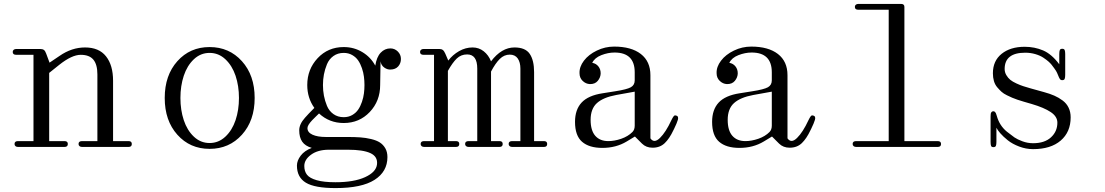

<svg xmlns="http://www.w3.org/2000/svg" viewBox="-20 -750 5638 980"><path d="M150.9 -29.8V-470.2H63Q44.9 -470.2 44.9 -484.9Q44.9 -491.7 49.8 -495.8Q54.7 -500 63 -500H185.1Q197.3 -500 204.1 -495.1Q210.9 -490.2 215.8 -476.1L232.9 -430.2L284.2 -464.8Q346.2 -507.8 414.1 -507.8Q485.4 -507.8 521.2 -462.4Q557.1 -417 557.1 -337.9V-29.8H636.2Q652.8 -29.8 652.8 -15.1Q652.8 0 636.2 0H398.9Q390.6 0 385.7 -4.2Q380.9 -8.3 380.9 -15.1Q380.9 -29.8 398.9 -29.8H477.1V-370.1Q477.1 -420.9 456.5 -445.6Q436 -470.2 392.1 -470.2Q346.7 -470.2 282.2 -418.9L231 -377.9V-29.8H309.1Q326.2 -29.8 326.2 -15.1Q326.2 0 309.1 0H71.8Q63.5 0 58.8 -4.2Q54.2 -8.3 54.2 -15.1Q54.2 -29.8 71.8 -29.8Z M1214.8 -62.3Q1149.9 9.8 1049.8 9.8Q949.7 9.8 885.3 -62.3Q820.8 -134.3 820.8 -250Q820.8 -365.7 885.3 -437.7Q949.7 -509.8 1049.8 -509.8Q1149.9 -509.8 1214.8 -437.7Q1279.8 -365.7 1279.8 -250Q1279.8 -134.3 1214.8 -62.3ZM918 -363.3Q900.9 -311.5 900.9 -250Q900.9 -188.5 918 -136.7Q935.1 -85 969.5 -52.5Q1003.9 -20 1049.8 -20Q1095.7 -20 1130.4 -52.5Q1165 -85 1182.4 -136.7Q1199.7 -188.5 1199.7 -250Q1199.7 -311.5 1182.4 -363.3Q1165 -415 1130.4 -447.5Q1095.7 -480 1049.8 -480Q1003.9 -480 969.5 -447.5Q935.1 -415 918 -363.3Z M1734.4 -122.1Q1661.1 -122.1 1608.4 -170.9Q1605 -167.5 1592 -155Q1579.1 -142.6 1573.2 -136.2Q1549.3 -110.8 1549.3 -96.2Q1549.3 -74.2 1575 -62.5Q1600.6 -50.8 1643.6 -50.8H1652.3H1754.4Q1791.5 -50.8 1819.1 -48.8Q1846.7 -46.9 1874.3 -40.3Q1901.9 -33.7 1918.9 -22.7Q1936 -11.7 1946.8 7.1Q1957.5 25.9 1957.5 51.8Q1957.5 126 1891.8 168Q1826.2 210 1692.4 210Q1586.4 210 1541 182.4Q1495.6 154.8 1495.6 95.2Q1495.6 69.8 1514.9 44.4Q1534.2 19 1571.3 4.9Q1537.6 -4.9 1522.5 -26.9Q1507.3 -48.8 1507.3 -85Q1507.3 -116.2 1536.6 -148.9Q1551.8 -166.5 1584.5 -199.2Q1548.3 -250 1548.3 -315.9Q1548.3 -396.5 1601.3 -453.1Q1654.3 -509.8 1734.4 -509.8Q1786.6 -509.8 1829.3 -484.1Q1872.1 -458.5 1895.5 -415Q1902.3 -459 1923.1 -481Q1943.8 -502.9 1972.7 -502.9Q1994.6 -502.9 2010.5 -487.1Q2026.4 -471.2 2026.4 -449.2Q2026.4 -426.8 2012.5 -411.1Q1998.5 -395.5 1973.6 -395Q1957 -394 1941.2 -405.3Q1925.3 -416.5 1922.4 -437Q1920.4 -357.9 1920.4 -315.9Q1920.4 -234.4 1867.2 -178.2Q1814 -122.1 1734.4 -122.1ZM1533.2 97.2Q1533.2 124.5 1547.1 142.1Q1561 159.7 1596.9 169.9Q1632.8 180.2 1692.4 180.2Q1786.6 180.2 1843.3 154.3Q1899.9 128.4 1904.3 88.9Q1908.7 49.3 1870.8 31.7Q1833 14.2 1756.3 14.2H1657.2Q1601.6 14.6 1567.4 39.8Q1533.2 64.9 1533.2 97.2ZM1734.4 -151.9Q1758.8 -151.9 1777.8 -162.8Q1796.9 -173.8 1808.3 -190.7Q1819.8 -207.5 1827.4 -230Q1835 -252.4 1837.6 -273.4Q1840.3 -294.4 1840.3 -315.9Q1840.3 -337.4 1837.6 -358.4Q1835 -379.4 1827.4 -401.9Q1819.8 -424.3 1808.3 -441.2Q1796.9 -458 1777.8 -469Q1758.8 -480 1734.4 -480Q1704.1 -480 1681.9 -464.1Q1659.7 -448.2 1648.9 -422.1Q1638.2 -396 1633.3 -369.9Q1628.4 -343.8 1628.4 -315.9Q1628.4 -288.1 1633.3 -262Q1638.2 -235.8 1648.9 -209.7Q1659.7 -183.6 1681.9 -167.7Q1704.1 -151.9 1734.4 -151.9Z M2124 -484.9Q2124 -491.7 2128.9 -495.8Q2133.8 -500 2142.1 -500H2222.2Q2233.4 -500 2240.2 -494.9Q2247.1 -489.7 2252.9 -476.1L2268.1 -440.9Q2290.5 -470.2 2323.2 -489Q2356 -507.8 2392.1 -507.8Q2424.3 -507.8 2449 -488.3Q2473.6 -468.8 2486.3 -437Q2540 -507.8 2606 -507.8Q2661.6 -507.8 2683.8 -475.1Q2706.1 -442.4 2706.1 -381.8V-29.8H2756.3Q2772.9 -29.8 2772.9 -15.1Q2772.9 0 2756.3 0H2594.2Q2585.9 0 2581.1 -4.2Q2576.2 -8.3 2576.2 -15.1Q2576.2 -29.8 2594.2 -29.8H2636.2V-399.9Q2636.2 -432.1 2622.6 -451.7Q2608.9 -471.2 2582 -471.2Q2553.2 -471.2 2531 -449.2Q2508.8 -427.2 2486.3 -384.8V-29.8H2529.3Q2545.9 -29.8 2545.9 -15.1Q2545.9 0 2529.3 0H2372.1Q2363.8 0 2358.9 -4.2Q2354 -8.3 2354 -15.1Q2354 -29.8 2372.1 -29.8H2416V-399.9Q2416 -472.2 2364.3 -472.2Q2333 -472.2 2311.3 -451.2Q2289.6 -430.2 2266.1 -388.2V-29.8H2307.1Q2324.2 -29.8 2324.2 -15.1Q2324.2 0 2307.1 0H2145Q2136.7 0 2131.8 -4.2Q2127 -8.3 2127 -15.1Q2127 -29.8 2145 -29.8H2195.3V-470.2H2142.1Q2124 -470.2 2124 -484.9Z M3114.7 -512.2Q3202.1 -512.2 3251 -474.4Q3299.8 -436.5 3299.8 -366.2V-43.9Q3318.8 -16.6 3348.6 -45.9Q3378.4 -75.2 3406.7 -136.2Q3413.1 -149.4 3417.5 -155.3Q3421.9 -161.1 3425 -161.1Q3428.2 -161.1 3431.6 -160.2Q3438.5 -158.2 3440.4 -152.6Q3442.4 -147 3439.9 -138.4Q3437.5 -129.9 3432.6 -118.4Q3427.7 -106.9 3420.9 -92.8Q3418.5 -87.4 3417 -85Q3397 -42.5 3372.8 -19.3Q3348.6 3.9 3311 3.9Q3277.8 3.9 3256.8 -17.1L3220.7 -53.2L3178.7 -27.8Q3124.5 4.9 3054.7 4.9Q2986.8 4.9 2950.9 -26.4Q2915 -57.6 2915 -127.9Q2915 -190.4 2948.7 -226.6Q2982.4 -262.7 3055.7 -273.9L3120.6 -284.2Q3180.2 -293.5 3200 -304.7Q3219.7 -315.9 3219.7 -339.8V-380.9Q3219.7 -481.9 3116.7 -481.9Q3083.5 -481.9 3049.3 -468.5Q3015.1 -455.1 3002.9 -429.2Q3022 -426.3 3034.2 -411.1Q3046.4 -396 3045.9 -374Q3044.9 -354 3031 -337.2Q3017.1 -320.3 2990.7 -320.8Q2969.7 -321.8 2953.9 -337.2Q2938 -352.5 2938 -376Q2936.5 -408.7 2960.4 -440.2Q2984.4 -471.7 3026.4 -491.9Q3068.4 -512.2 3114.7 -512.2ZM2994.6 -138.2Q2994.6 -84 3018.3 -56.9Q3042 -29.8 3085 -29.8Q3116.2 -29.8 3150.9 -41.7Q3185.5 -53.7 3208 -76.2Q3219.7 -87.9 3219.7 -108.9V-282.2L3125 -265.1Q3059.1 -252.9 3026.9 -223.9Q2994.6 -194.8 2994.6 -138.2Z M3814.5 -512.2Q3901.9 -512.2 3950.7 -474.4Q3999.5 -436.5 3999.5 -366.2V-43.9Q4018.6 -16.6 4048.3 -45.9Q4078.1 -75.2 4106.4 -136.2Q4112.8 -149.4 4117.2 -155.3Q4121.6 -161.1 4124.8 -161.1Q4127.9 -161.1 4131.3 -160.2Q4138.2 -158.2 4140.1 -152.6Q4142.1 -147 4139.6 -138.4Q4137.2 -129.9 4132.3 -118.4Q4127.4 -106.9 4120.6 -92.8Q4118.2 -87.4 4116.7 -85Q4096.7 -42.5 4072.5 -19.3Q4048.3 3.9 4010.7 3.9Q3977.5 3.9 3956.5 -17.1L3920.4 -53.2L3878.4 -27.8Q3824.2 4.9 3754.4 4.9Q3686.5 4.9 3650.6 -26.4Q3614.7 -57.6 3614.7 -127.9Q3614.7 -190.4 3648.4 -226.6Q3682.1 -262.7 3755.4 -273.9L3820.3 -284.2Q3879.9 -293.5 3899.7 -304.7Q3919.4 -315.9 3919.4 -339.8V-380.9Q3919.4 -481.9 3816.4 -481.9Q3783.2 -481.9 3749 -468.5Q3714.8 -455.1 3702.6 -429.2Q3721.7 -426.3 3733.9 -411.1Q3746.1 -396 3745.6 -374Q3744.6 -354 3730.7 -337.2Q3716.8 -320.3 3690.4 -320.8Q3669.4 -321.8 3653.6 -337.2Q3637.7 -352.5 3637.7 -376Q3636.2 -408.7 3660.2 -440.2Q3684.1 -471.7 3726.1 -491.9Q3768.1 -512.2 3814.5 -512.2ZM3694.3 -138.2Q3694.3 -84 3718 -56.9Q3741.7 -29.8 3784.7 -29.8Q3815.9 -29.8 3850.6 -41.7Q3885.3 -53.7 3907.7 -76.2Q3919.4 -87.9 3919.4 -108.9V-282.2L3824.7 -265.1Q3758.8 -252.9 3726.6 -223.9Q3694.3 -194.8 3694.3 -138.2Z M4579.1 -730Q4596.2 -730 4596.2 -714.8V-29.8H4766.1Q4783.2 -29.8 4783.2 -15.1Q4783.2 0 4766.1 0H4350.1Q4341.8 0 4336.9 -4.2Q4332 -8.3 4332 -15.1Q4332 -29.8 4350.1 -29.8H4516.1V-700.2H4361.3Q4343.3 -700.2 4343.3 -714.8Q4343.3 -721.7 4348.1 -725.8Q4353 -730 4361.3 -730Z M5252.9 -19Q5312 -19 5344.5 -49.1Q5377 -79.1 5377 -124Q5377 -155.3 5343 -178Q5309.1 -200.7 5246.1 -219.2Q5201.2 -231.9 5172.9 -241.2Q5156.2 -247.1 5146.5 -251.2Q5136.7 -255.4 5119.6 -263.7Q5102.5 -272 5092 -281.5Q5081.5 -291 5070.1 -304.4Q5058.6 -317.9 5053.2 -336.2Q5047.9 -354.5 5047.9 -376Q5047.9 -439.5 5092.5 -475.3Q5137.2 -511.2 5210 -511.2Q5260.3 -511.2 5304 -492.7Q5347.7 -474.1 5386.7 -421.9V-474.1Q5386.7 -487.8 5389.4 -494.4Q5392.1 -501 5401.9 -501Q5411.6 -501 5414.3 -494.4Q5417 -487.8 5417 -474.1V-368.2Q5417 -354.5 5414.3 -347.7Q5411.6 -340.8 5401.9 -340.8Q5394 -340.8 5389.9 -346.7Q5385.7 -352.5 5380.6 -366Q5375.5 -379.4 5370.1 -388.2Q5363.8 -398.4 5347.2 -419.9Q5341.3 -427.2 5331.8 -435.8Q5322.3 -444.3 5305.4 -455.6Q5288.6 -466.8 5264.2 -473.9Q5239.7 -481 5212.9 -481Q5107.9 -481 5107.9 -397.9Q5107.9 -380.9 5116.5 -366.5Q5125 -352.1 5136.7 -342.5Q5148.4 -333 5168.2 -324Q5188 -314.9 5203.1 -310.1Q5218.3 -305.2 5240.7 -298.8L5309.1 -279.8Q5339.4 -271.5 5361.6 -261.7Q5383.8 -252 5403.8 -237.1Q5423.8 -222.2 5434.3 -200.4Q5444.8 -178.7 5444.8 -150.9Q5444.8 -76.2 5394 -32.5Q5343.3 11.2 5252.9 11.2Q5216.8 11.2 5182.1 -2Q5147.5 -15.1 5124 -33.9Q5100.6 -52.7 5085.7 -69.8Q5070.8 -86.9 5065.9 -98.1V-25.9Q5065.9 -12.2 5063.2 -5.6Q5060.5 1 5050.8 1Q5041 1 5038.6 -5.4Q5036.1 -11.7 5036.1 -25.9V-154.8Q5036.1 -164.1 5036.9 -168.9Q5037.6 -173.8 5040.8 -178Q5043.9 -182.1 5050.8 -182.1Q5055.2 -182.1 5058.6 -178.5Q5062 -174.8 5063.7 -170.7Q5065.4 -166.5 5067.9 -158.2Q5081.5 -108.9 5119.1 -78.1Q5143.6 -58.6 5158 -48.6Q5172.4 -38.6 5198.7 -28.8Q5225.1 -19 5252.9 -19Z"/></svg>

Font: Director Light
Style: Regular
Weight: 100
Designer: Ange Degheest & May Jolivet & Justine Herbel
Foundry: Velvetyne Type Foundry
Version: Version 1.000;FEAKit 1.0